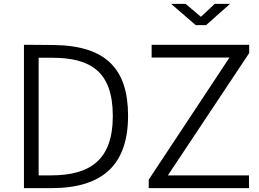

<svg xmlns="http://www.w3.org/2000/svg" viewBox="-20 -974 1339 994"><path d="M104 0H245C515 0 643 -124 643 -375C643 -616 530 -738 257 -741C194 -742 110 -742 104 -742ZM249 -675C449 -675 564 -604 564 -373C564 -148 449 -66 243 -66H180V-675ZM1269 0V-66H849L1270 -699V-742H765V-676H1168L750 -44V0ZM1020 -887 941 -954H866L993 -844H1047L1171 -954H1092Z"/></svg>

Font: Cheyenne Sans Light
Style: Regular
Weight: 300
Designer: The Public Sans project authors (U.S. Web Design System), Libre Franklin designed by Pablo Impallari and Rodrigo Fuenzal
Foundry: The Cheyenne Sans Project Authors
Version: Version 2.007